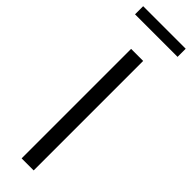

<svg xmlns="http://www.w3.org/2000/svg" viewBox="-308 -871 868 868"><g transform="rotate(45 126.0 -437.5)"><path d="M88 0V-700H165V0ZM-10 -823V-875H262V-823Z"/></g></svg>

Font: Red Hat Text VF
Style: Regular
Weight: 300
Designer: Pentagram, MCKL
Foundry: Pentagram, MCKL
Version: Version 1.023